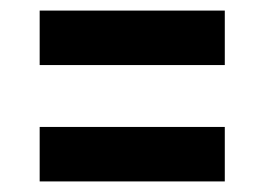

<svg xmlns="http://www.w3.org/2000/svg" viewBox="-20 -453 500 363"><path d="M55 -330V-433H405V-330ZM55 -110V-213H405V-110Z"/></svg>

Font: Teachers
Style: Regular
Weight: 400
Designer: Alfredo Marco Pradil, Chank Diesel
Version: Version 1.001